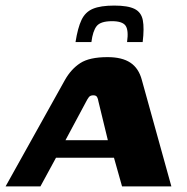

<svg xmlns="http://www.w3.org/2000/svg" viewBox="-47 -669 672 689"><path d="M-27 0 186 -382Q208 -421 241 -442.5Q274 -464 339 -464Q391 -464 421 -444Q451 -424 462 -382L568 0H391L362 -103H154L98 0ZM188 -166H340L306 -306Q305 -314 301.5 -320.5Q298 -327 288 -327Q277 -327 272 -320.5Q267 -314 263 -306ZM363 -649Q412 -649 436 -637Q460 -625 465.5 -596.5Q471 -568 465 -518H409Q415 -561 403.5 -577Q392 -593 355 -593Q314 -593 300 -575.5Q286 -558 281 -518H224Q232 -569 245.5 -597.5Q259 -626 286.5 -637.5Q314 -649 363 -649Z"/></svg>

Font: Genos Thin
Style: Bold Italic
Weight: 700
Italic angle: -8°
Version: Version 1.010